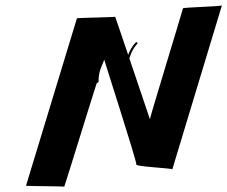

<svg xmlns="http://www.w3.org/2000/svg" viewBox="-20 -700 843 712"><path d="M383.8 -526C386.9 -500 390.2 -465 403.7 -447C412 -435 411.5 -417 421.1 -406C430 -386 443.2 -426 448.4 -443C451.5 -453 454.2 -465 457.2 -475L461.5 -489C467.3 -508 477.8 -526 487.9 -536C493.1 -540 487.2 -547 482.7 -542C471.3 -531 458.6 -509 452.5 -489C447.6 -473 444.3 -459 439.4 -443C436.4 -433 432 -422 428.6 -414L428.3 -413C422.2 -426 420.1 -442 411.5 -453C396.8 -477 395.8 -513 391.6 -545C389.2 -547 385.1 -553 381.6 -545L380.1 -540C377 -530 372.6 -522 369.8 -513L363.1 -491C362.2 -488 489 -98 485.5 -90C482.1 -82 621.2 -76 619 -72L802.9 -680C801.7 -676 659.8 -673 658.5 -669C655.9 -657 536.6 -267 535.9 -258C535.9 -258 407.4 -639 407.1 -638C406.4 -636 264.8 -634 265.2 -632L76.4 -11C76.1 -10 217.8 -9 218.4 -8C219.1 -7 337.8 -392 338.8 -392C342.2 -393 345.5 -394 345.7 -398C344.7 -408 347.5 -430 352.7 -444C361.2 -465 371.8 -490 378.8 -513L380.4 -518C381 -520 383.2 -524 383.8 -526Z"/></svg>

Font: Hussar Wojna
Style: 3Obl
Weight: 400
Designer: Robert Jablonski
Foundry: Cannot Into Space Fonts
Version: Version 1.01